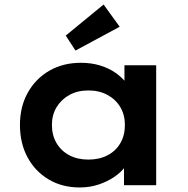

<svg xmlns="http://www.w3.org/2000/svg" viewBox="-20 -817 831 847"><path d="M332 10Q254 10 194.5 -25.5Q135 -61 101.5 -123Q68 -185 68 -266Q68 -346 102.5 -408Q137 -470 197.5 -505Q258 -540 337 -540Q383 -540 422 -528Q461 -516 490 -495.5Q519 -475 537.5 -450.5Q556 -426 561 -399L529 -400V-529H669V0H527V-135L557 -132Q551 -106 532 -81Q513 -56 482.5 -35.5Q452 -15 413.5 -2.5Q375 10 332 10ZM370 -113Q418 -113 454.5 -132Q491 -151 511 -185.5Q531 -220 531 -266Q531 -310 511 -344Q491 -378 454.5 -398Q418 -418 370 -418Q322 -418 286 -398Q250 -378 229.5 -344Q209 -310 209 -266Q209 -220 229.5 -185.5Q250 -151 286 -132Q322 -113 370 -113ZM313 -594 270 -660 437 -797 508 -699Z"/></svg>

Font: Lexend Exa SemiBold
Style: Regular
Weight: 600
Designer: Bonnie Shaver-Troup, Thomas Jockin
Foundry: Lexend
Version: Version 1.007